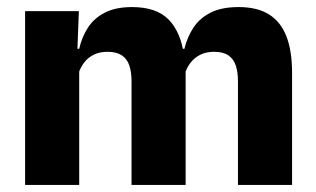

<svg xmlns="http://www.w3.org/2000/svg" viewBox="-20 -523 893 543"><path d="M653 0V-293Q653 -319 646.8 -337.8Q640.5 -356.5 625.8 -366.5Q611 -376.5 585 -376.5Q563 -376.5 546.5 -368.2Q530 -360 519 -345.8Q508 -331.5 502.5 -313.5L488 -385H501.5Q509.5 -418 527 -444.8Q544.5 -471.5 575.5 -487.2Q606.5 -503 655 -503Q707.5 -503 740.8 -482.2Q774 -461.5 790 -420.2Q806 -379 806 -317.5V0ZM51 0V-491.5H203L198 -359L204 -354V0ZM352 0V-293Q352 -319 345.8 -337.8Q339.5 -356.5 324.5 -366.5Q309.5 -376.5 284 -376.5Q261.5 -376.5 245 -368.2Q228.5 -360 217.8 -345.8Q207 -331.5 201.5 -313.5L178 -385H204Q211.5 -418.5 228.8 -445Q246 -471.5 276.5 -487.2Q307 -503 353.5 -503Q422 -503 456.8 -467.8Q491.5 -432.5 500.5 -365.5Q502 -355.5 503.5 -341Q505 -326.5 505 -315V0Z"/></svg>

Font: Anek Gujarati Medium
Style: Bold
Weight: 700
Version: Version 1.003